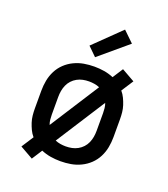

<svg xmlns="http://www.w3.org/2000/svg" viewBox="-147 -873 894 1023"><g transform="rotate(20 300.0 -361.0)"><path d="M153 47 79 5 123 -63Q110 -78 101.5 -96Q93 -114 87 -132.5Q81 -151 79 -170.5Q77 -190 77 -210V-310Q77 -340 82.5 -369Q88 -398 101.5 -424.5Q115 -451 136.5 -471.5Q158 -492 185 -505Q212 -518 241 -523Q270 -528 300 -528Q328 -528 355.5 -523.5Q383 -519 409 -508L447 -567L521 -525L477 -457Q490 -442 498.5 -424Q507 -406 513 -387.5Q519 -369 521 -349.5Q523 -330 523 -310V-210Q523 -180 517.5 -151Q512 -122 498.5 -95.5Q485 -69 463.5 -48.5Q442 -28 415 -15Q388 -2 359 3Q330 8 300 8Q272 8 244.5 3.5Q217 -1 191 -12ZM181 -154 360 -433Q346 -439 330.5 -441.5Q315 -444 300 -444Q282 -444 265 -440.5Q248 -437 232.5 -428.5Q217 -420 205 -407Q193 -394 186 -378Q179 -362 176 -345Q173 -328 173 -310V-210Q173 -196 174.5 -181.5Q176 -167 181 -154ZM300 -76Q318 -76 335 -79.5Q352 -83 367.5 -91.5Q383 -100 395 -113Q407 -126 414 -142Q421 -158 424 -175Q427 -192 427 -210V-310Q427 -324 425.5 -338.5Q424 -353 419 -366L240 -87Q254 -81 269.5 -78.5Q285 -76 300 -76ZM285 -576 236 -624 385 -769 445 -711Z"/></g></svg>

Font: Iosevka SS04 Medium Extended
Style: Regular
Weight: 500
Width: 7
Monospace: yes
Designer: Belleve Invis
Foundry: Belleve Invis
Version: Version 19.0.0; ttfautohint (v1.8.4)